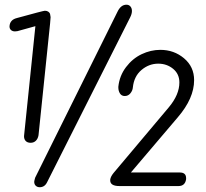

<svg xmlns="http://www.w3.org/2000/svg" viewBox="-20 -783 867 808"><path d="M127.9 -35.2 474.1 -732.9Q488.3 -763.2 512.2 -763.2Q522.5 -763.2 528.8 -755.9Q535.2 -748.5 535.2 -736.8Q535.2 -724.6 527.8 -710L178.2 -16.1Q168 4.9 147 4.9Q137.2 4.9 130.6 -1.2Q124 -7.3 124 -18.1Q124 -21.5 127.9 -35.2ZM81.1 -210 128.9 -672.9 53.2 -651.9Q49.3 -650.9 43 -650.9Q32.7 -650.9 26.4 -656.5Q20 -662.1 20 -671.9Q21.5 -699.7 50.8 -707Q162.6 -737.8 168.9 -737.8Q177.7 -737.8 183.6 -733.6Q189.5 -729.5 190.9 -723.1L192.9 -710.9Q192.9 -707.5 190.9 -685.1L142.1 -213.9Q139.6 -199.2 130.9 -190.7Q122.1 -182.1 108.9 -182.1Q95.7 -182.1 88.4 -189.5Q81.1 -196.8 81.1 -210ZM478 -415V-418Q482.9 -464.4 510.3 -500.5Q537.6 -536.6 575.9 -554.9Q614.3 -573.2 654.8 -573.2Q712.4 -573.2 754.6 -537.6Q796.9 -502 796.9 -445.8Q796.9 -369.1 728 -289.1L530.8 -57.1H736.8Q763.2 -57.1 763.2 -33.2V-28.8Q758.8 0 731 0H482.9Q443.8 0 443.8 -23.9V-26.9Q445.3 -39.6 458 -55.2L690.9 -332Q734.9 -384.8 734.9 -436Q734.9 -471.7 708.5 -493.4Q682.1 -515.1 646 -515.1Q606.9 -515.1 575.4 -488.5Q543.9 -461.9 539.1 -415Q538.1 -401.9 528.8 -390.4Q519.5 -378.9 504.9 -378.9Q491.7 -378.9 484.9 -389.6Q478 -400.4 478 -415Z"/></svg>

Font: BPreplay
Style: Italic
Weight: 400
Italic angle: -6°
Designer: Magenta/George Triantafyllakos
Foundry: Magenta/George Triantafyllakos
Version: Version 1.00